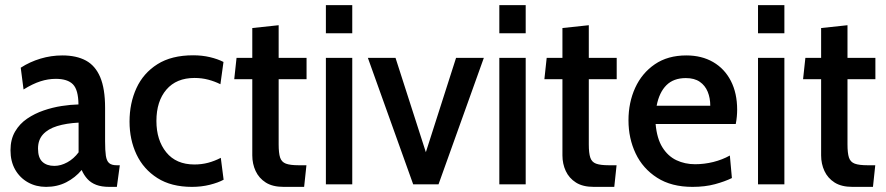

<svg xmlns="http://www.w3.org/2000/svg" viewBox="-20 -720 3459 750"><path d="M160 10Q120.5 10 89 -7.8Q57.5 -25.5 39.2 -57.5Q21 -89.5 21 -133Q21 -175.5 38.8 -206Q56.5 -236.5 86 -256.5Q115.5 -276.5 150.5 -288.5Q185.5 -300.5 221.2 -306Q257 -311.5 286.5 -312Q286 -369 265 -390.5Q244 -412 198 -412Q167.5 -412 137.5 -402.2Q107.5 -392.5 72 -370.5L61 -455.5Q96.5 -478.5 138.2 -491Q180 -503.5 223.5 -503.5Q278.5 -503.5 315.5 -483.5Q352.5 -463.5 371.5 -418.5Q390.5 -373.5 390.5 -298.5V-168Q390.5 -132 393.5 -111.8Q396.5 -91.5 406.2 -83Q416 -74.5 435.5 -74.5H448L436.5 10H408Q376.5 10 355.8 2Q335 -6 321.5 -20.8Q308 -35.5 299 -56Q274 -26 238.8 -8Q203.5 10 160 10ZM192.5 -72Q217.5 -72 243 -86Q268.5 -100 287 -125V-241Q239 -238.5 203.2 -227.5Q167.5 -216.5 148 -195Q128.5 -173.5 128.5 -139.5Q128.5 -104 145.5 -88Q162.5 -72 192.5 -72Z M730 10Q649 10 594.8 -24.5Q540.5 -59 513.2 -116.8Q486 -174.5 486 -245Q486 -317 513 -375.8Q540 -434.5 595 -469.2Q650 -504 734.5 -504Q769.5 -504 800 -496.8Q830.5 -489.5 853 -478L841 -391Q819 -402 793.5 -408.8Q768 -415.5 740 -415.5Q669 -415.5 630 -370Q591 -324.5 591 -247.5Q591 -172.5 629.5 -125Q668 -77.5 739.5 -77.5Q767.5 -77.5 793 -84.2Q818.5 -91 842.5 -103.5L853.5 -18Q832.5 -6.5 799.5 1.8Q766.5 10 730 10Z M1088 10Q1045 10 1018.2 -7Q991.5 -24 978.5 -52Q965.5 -80 965.5 -113V-410.5H895L904 -494H965.5V-610.5L1068.5 -621.5V-494H1177.5V-410.5H1068.5V-156Q1068.5 -122 1074.2 -104.5Q1080 -87 1096.8 -80.8Q1113.5 -74.5 1146.5 -74.5H1177L1168 10Z M1253 0V-494H1356V0ZM1253 -590V-700H1356V-590Z M1594 0 1417 -494H1525L1643.5 -125.5L1761.5 -494H1870L1693 0Z M1930.5 0V-494H2033.5V0ZM1930.5 -590V-700H2033.5V-590Z M2299.5 10Q2256.5 10 2229.8 -7Q2203 -24 2190 -52Q2177 -80 2177 -113V-410.5H2106.5L2115.5 -494H2177V-610.5L2280 -621.5V-494H2389V-410.5H2280V-156Q2280 -122 2285.8 -104.5Q2291.5 -87 2308.2 -80.8Q2325 -74.5 2358 -74.5H2388.5L2379.5 10Z M2685 10Q2602.5 10 2546.8 -25.8Q2491 -61.5 2463 -120.5Q2435 -179.5 2435 -250Q2435 -319.5 2461.2 -377Q2487.5 -434.5 2538 -469Q2588.5 -503.5 2661 -503.5Q2721 -503.5 2765.8 -477.5Q2810.5 -451.5 2835 -403.8Q2859.5 -356 2859.5 -291.5Q2859.5 -278.5 2858.2 -264.5Q2857 -250.5 2854 -235.5H2541Q2546 -179 2567.5 -144.5Q2589 -110 2622.2 -94.2Q2655.5 -78.5 2695 -78.5Q2731 -78.5 2766.2 -87.2Q2801.5 -96 2831 -112.5L2839 -24.5Q2811.5 -11 2772.8 -0.5Q2734 10 2685 10ZM2545 -307H2754.5Q2754.5 -337 2744.5 -361.5Q2734.5 -386 2713.5 -400.5Q2692.5 -415 2659 -415Q2611 -415 2583 -387Q2555 -359 2545 -307Z M2941 0V-494H3044V0ZM2941 -590V-700H3044V-590Z M3310 10Q3267 10 3240.2 -7Q3213.5 -24 3200.5 -52Q3187.5 -80 3187.5 -113V-410.5H3117L3126 -494H3187.5V-610.5L3290.5 -621.5V-494H3399.5V-410.5H3290.5V-156Q3290.5 -122 3296.2 -104.5Q3302 -87 3318.8 -80.8Q3335.5 -74.5 3368.5 -74.5H3399L3390 10Z"/></svg>

Font: Cabin SemiCondensedMedium
Style: Regular
Weight: 500
Width: 4
Designer: Pablo Impallari
Foundry: Pablo Impallari. http://www.impallari.com Igino Marini. http://www.ikern.com
Version: Version 3.001